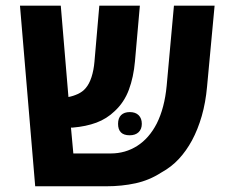

<svg xmlns="http://www.w3.org/2000/svg" viewBox="-20 -651 824 671"><path d="M103 0 49.8 -631.3H192.4L219.2 -312Q235.4 -314.9 252 -322.5Q268.6 -330.1 279.3 -342.8Q292 -357.4 299.8 -381.6Q307.6 -405.8 310.1 -435.1L327.1 -631.3H468.8L451.7 -437Q446.8 -381.3 430.4 -337.4Q414.1 -293.5 380.9 -262.7Q353 -235.8 316.9 -222.4Q280.8 -209 234.4 -205.1Q232.9 -205.1 231.2 -205.1Q229.5 -205.1 228 -205.1L236.3 -114.7H367.2Q418 -114.7 459.5 -141.1Q501 -167.5 527.8 -219.2Q555.2 -273.9 562.5 -351.6L587.9 -631.3H730L703.6 -348.1Q698.7 -293 685.1 -245.6Q671.4 -198.2 650.9 -160.2Q631.3 -124 605.2 -95.7Q579.1 -67.4 543.5 -47.9Q502 -21 453.9 -10.5Q405.8 0 351.6 0ZM433.1 -178.2Q392.6 -178.2 392.6 -218.3Q392.6 -238.3 403.3 -248.8Q414.1 -259.3 433.6 -259.3Q453.6 -259.3 464.6 -248.3Q475.6 -237.3 475.6 -218.3Q475.6 -199.7 464.4 -189Q453.1 -178.2 433.1 -178.2Z"/></svg>

Font: Wonky
Style: Regular
Weight: 400
Designer: Monotype Design Team
Foundry: Monotype Imaging Inc.
Version: Version 3.000